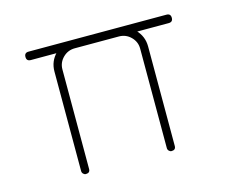

<svg xmlns="http://www.w3.org/2000/svg" viewBox="-82 -673 986 792"><g transform="rotate(-15 411.5 -276.5)"><path d="M685 -551H643H138H96Q78 -551 78 -533Q78 -515 96 -515H138H643H685Q703 -515 703 -533Q703 -551 685 -551ZM284 -550Q242 -550 209 -519Q178 -488 178 -444V-19Q178 -12 183 -7Q188 -2 194 -2Q212 -2 212 -19V-444Q212 -473 233 -494Q254 -515 284 -515H472Q502 -515 523 -494Q544 -473 544 -444V-19Q544 -12 549 -7Q554 -2 560 -2Q578 -2 578 -19V-444Q578 -488 547 -519Q514 -550 472 -550Z"/></g></svg>

Font: Aaram
Style: Regular
Weight: 400
Designer: Tharique Azeez
Foundry: Tharique Azeez
Version: Version 1.7